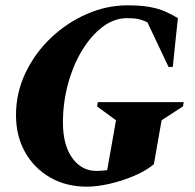

<svg xmlns="http://www.w3.org/2000/svg" viewBox="-20 -690 730 720"><path d="M305 10Q228 10 168 -24.5Q108 -59 74 -119.5Q40 -180 40 -258Q40 -342 75.5 -416.5Q111 -491 171 -548Q231 -605 305.5 -637.5Q380 -670 458 -670Q507 -670 540.5 -664Q574 -658 599 -647Q624 -636 647 -622L628 -439H612L533 -606Q515 -615 498.5 -618.5Q482 -622 457 -622Q408 -622 364.5 -589Q321 -556 287.5 -500.5Q254 -445 235 -375Q216 -305 216 -231Q216 -146 251 -97.5Q286 -49 342 -49Q360 -49 382 -52L415 -239L344 -291L347 -307H669L666 -291L586 -239L557 -74Q525 -48 480.5 -29.5Q436 -11 390 -0.5Q344 10 305 10Z"/></svg>

Font: Spectral ExtraBold
Style: Italic
Weight: 800
Italic angle: -10°
Designer: Jean-Baptiste Levee
Foundry: Production Type
Version: Version 2.001